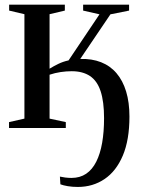

<svg xmlns="http://www.w3.org/2000/svg" viewBox="-20 -532 586 798"><path d="M303.5 245Q281 245 261.8 241.8Q242.5 238.5 231 234L229 202Q237 204 250.8 205.8Q264.5 207.5 277 207.5Q312.5 207.5 338 190.2Q363.5 173 380 140.2Q396.5 107.5 404.5 61.8Q412.5 16 412.5 -41Q412.5 -109.5 398.2 -152.8Q384 -196 354 -216Q324 -236 278 -236Q255.5 -236 232 -232.5Q208.5 -229 186 -221.5V-39L253.5 -24.5V0H17.5V-24.5L81.5 -39V-473L18 -488V-512.5H249.5V-488L186 -473V-246.5Q203 -257 222.5 -266.5Q242 -276 265 -281L393.5 -472.5L325.5 -488V-512.5H516.5V-488L439 -472.5L313.5 -287Q361.5 -288.5 399.8 -273.5Q438 -258.5 464.2 -227.8Q490.5 -197 504.2 -151.8Q518 -106.5 518 -47.5Q518 49.5 490.5 114.5Q463 179.5 414.5 212.2Q366 245 303.5 245Z"/></svg>

Font: Merriweather 120pt Medium
Style: Regular
Weight: 500
Version: Version 2.100